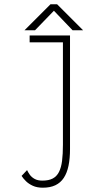

<svg xmlns="http://www.w3.org/2000/svg" viewBox="-20 -865 490 894"><path d="M306 -700V-171Q306 -127 299 -93.2Q292 -59.5 277 -36.8Q262 -14 237.8 -2.5Q213.5 9 179.5 9Q152.5 9 133.2 0.2Q114 -8.5 101 -21.2Q88 -34 80.5 -46L106 -73Q111 -62 119.2 -50.8Q127.5 -39.5 141.5 -31.8Q155.5 -24 177.5 -24Q207 -24 225.5 -33.8Q244 -43.5 254.5 -64Q265 -84.5 269 -116Q273 -147.5 273 -191V-668H118V-700ZM367 -724H318L231 -815L143 -724H94L215 -845H246Z"/></svg>

Font: League Mono Thin Condensed
Style: Regular
Weight: 100
Width: 1
Designer: Tyler Finck
Foundry: The League of Moveable Type / Tyler Finck
Version: Version 2.300;RELEASE